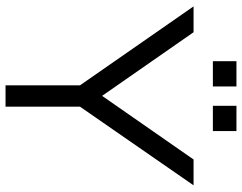

<svg xmlns="http://www.w3.org/2000/svg" viewBox="-108 -744 853 676"><g transform="rotate(90 318.0 -406.5)"><path d="M281 0V-262L3 -662H94L318 -340L542 -662H633L356 -262V0ZM196 -730V-813H285V-730ZM353 -730V-813H442V-730Z"/></g></svg>

Font: Questrial
Style: Regular
Weight: 400
Designer: Joe Prince, Laura Meseguer
Foundry: Joe Prince, Laura Meseguer
Version: Version 2.000; ttfautohint (v1.8.3)